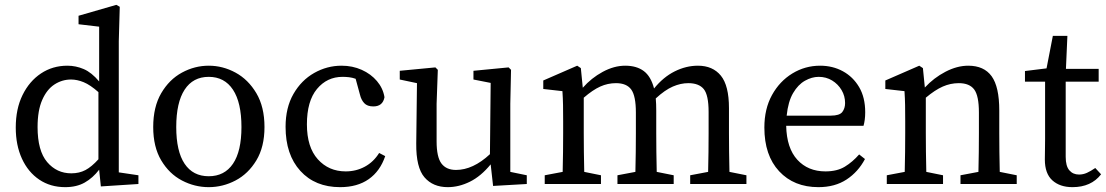

<svg xmlns="http://www.w3.org/2000/svg" viewBox="-20 -759 4564 792"><path d="M135 -235Q135 -137 174.5 -90.5Q214 -44 274 -44Q307 -44 332.5 -57.5Q358 -71 386 -102V-379Q352 -409 325 -420Q298 -431 273 -431Q236 -431 204.5 -410.5Q173 -390 154 -346.5Q135 -303 135 -235ZM396 10 389 -59Q363 -25 329.5 -6Q296 13 249 13Q188 13 142 -18Q96 -49 70.5 -104.5Q45 -160 45 -233Q45 -310 73 -367Q101 -424 149 -456Q197 -488 258 -488Q293 -488 325.5 -474Q358 -460 389 -423V-649L304 -659V-694L460 -739L474 -731L470 -589V-48L551 -36V0Z M841 13Q783 13 730.5 -14.5Q678 -42 645 -97.5Q612 -153 612 -235Q612 -318 645 -374.5Q678 -431 730.5 -459.5Q783 -488 841 -488Q899 -488 951.5 -459.5Q1004 -431 1037.5 -374.5Q1071 -318 1071 -235Q1071 -153 1037.5 -97.5Q1004 -42 951.5 -14.5Q899 13 841 13ZM841 -32Q906 -32 941 -83.5Q976 -135 976 -235Q976 -336 941 -389Q906 -442 841 -442Q776 -442 741.5 -389Q707 -336 707 -235Q707 -135 741.5 -83.5Q776 -32 841 -32Z M1383 13Q1280 13 1219 -54Q1158 -121 1158 -236Q1158 -315 1190.5 -371.5Q1223 -428 1276 -458Q1329 -488 1389 -488Q1434 -488 1472 -471Q1510 -454 1535 -424.5Q1560 -395 1566 -358Q1559 -320 1520 -320Q1495 -320 1482.5 -333.5Q1470 -347 1465 -368L1447 -434Q1433 -439 1419.5 -440.5Q1406 -442 1393 -442Q1329 -442 1287.5 -392Q1246 -342 1246 -246Q1246 -152 1291 -102Q1336 -52 1406 -52Q1449 -52 1485 -71.5Q1521 -91 1544 -128L1569 -115Q1548 -53 1501 -20Q1454 13 1383 13Z M1827 13Q1766 13 1731 -27.5Q1696 -68 1697 -167L1700 -416L1629 -431V-467L1776 -481L1786 -471L1781 -331V-176Q1781 -111 1801 -84.5Q1821 -58 1861 -58Q1931 -58 2001 -123L2004 -417L1933 -431V-467L2078 -481L2088 -471L2085 -331V-50L2153 -36V0L2014 8L2004 -81Q1964 -32 1918.5 -9.5Q1873 13 1827 13Z M2227 0V-36L2301 -50Q2302 -88 2302.5 -132Q2303 -176 2303 -210V-258Q2303 -299 2302.5 -326Q2302 -353 2300 -383L2221 -392V-427L2361 -488L2376 -478L2384 -397Q2419 -437 2466 -462.5Q2513 -488 2559 -488Q2606 -488 2635.5 -466Q2665 -444 2678 -394Q2716 -441 2763 -464.5Q2810 -488 2859 -488Q2920 -488 2953.5 -447Q2987 -406 2987 -313V-210Q2987 -176 2987.5 -132Q2988 -88 2989 -50L3059 -36V0H2827V-36L2901 -50Q2902 -87 2902.5 -131.5Q2903 -176 2903 -210V-297Q2903 -367 2883 -391.5Q2863 -416 2819 -416Q2788 -416 2755.5 -402Q2723 -388 2685 -353Q2686 -342 2686.5 -329.5Q2687 -317 2687 -303V-210Q2687 -176 2687.5 -132Q2688 -88 2689 -50L2759 -36V0H2527V-36L2601 -50Q2602 -87 2602.5 -131.5Q2603 -176 2603 -210V-295Q2603 -363 2584 -389.5Q2565 -416 2521 -416Q2487 -416 2456 -402Q2425 -388 2388 -356V-210Q2388 -177 2388.5 -132.5Q2389 -88 2390 -50L2459 -36V0Z M3357 -442Q3329 -442 3300.5 -426Q3272 -410 3251.5 -375Q3231 -340 3225 -282H3407Q3443 -282 3454.5 -297Q3466 -312 3466 -334Q3466 -363 3451.5 -387.5Q3437 -412 3412.5 -427Q3388 -442 3357 -442ZM3356 13Q3255 13 3194 -52.5Q3133 -118 3133 -233Q3133 -310 3164.5 -367Q3196 -424 3248.5 -456Q3301 -488 3363 -488Q3415 -488 3457 -465Q3499 -442 3524 -399.5Q3549 -357 3549 -296Q3549 -279 3547 -264.5Q3545 -250 3542 -240H3223Q3225 -148 3269 -100Q3313 -52 3385 -52Q3433 -52 3465 -71.5Q3497 -91 3524 -122L3548 -103Q3520 -50 3472 -18.5Q3424 13 3356 13Z M3638 0V-36L3712 -50Q3713 -88 3713.5 -132Q3714 -176 3714 -210V-258Q3714 -299 3713.5 -326Q3713 -353 3711 -383L3632 -392V-427L3772 -488L3787 -478L3795 -398Q3832 -438 3880 -463Q3928 -488 3974 -488Q4039 -488 4070.5 -444.5Q4102 -401 4102 -303V-210Q4102 -176 4102.5 -132Q4103 -88 4104 -50L4174 -36V0H3942V-36L4016 -50Q4017 -87 4017.5 -131.5Q4018 -176 4018 -210V-295Q4018 -364 3998.5 -390Q3979 -416 3935 -416Q3901 -416 3869 -402Q3837 -388 3799 -356V-210Q3799 -177 3799.5 -132.5Q3800 -88 3801 -50L3870 -36V0Z M4404 13Q4352 13 4321 -15Q4290 -43 4290 -101Q4290 -120 4290.5 -138.5Q4291 -157 4291 -186V-422H4208V-466L4297 -477L4323 -611H4383L4377 -475H4512V-422H4376V-112Q4376 -74 4391 -56.5Q4406 -39 4431 -39Q4448 -39 4463.5 -46Q4479 -53 4498 -66L4522 -40Q4481 13 4404 13Z"/></svg>

Font: Source Serif Pro
Style: Regular
Weight: 400
Designer: Frank Grießhammer
Foundry: Adobe Systems Incorporated
Version: Version 3.001;hotconv 1.0.111;makeotfexe 2.5.65597